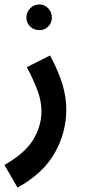

<svg xmlns="http://www.w3.org/2000/svg" viewBox="-56 -616 386 866"><path d="M23 230 -36 128Q56 76 93.5 14.5Q131 -47 131 -115Q131 -159 113.5 -207Q96 -255 65 -313L170 -366Q209 -292 226 -234.5Q243 -177 243 -122Q243 -18 190.5 74.5Q138 167 23 230ZM122 -480Q97 -480 80 -496.5Q63 -513 63 -537Q63 -561 80 -578.5Q97 -596 122 -596Q145 -596 161.5 -578.5Q178 -561 178 -537Q178 -513 161.5 -496.5Q145 -480 122 -480Z"/></svg>

Font: Noto Sans Arabic ExtCond SemBd
Style: Regular
Weight: 600
Width: 2
Designer: Monotype Design Team, Nadine Chahine, Nizar Qandah and Khaled Hosny
Foundry: Monotype Imaging Inc.
Version: Version 2.012; ttfautohint (v1.8.4.7-5d5b)